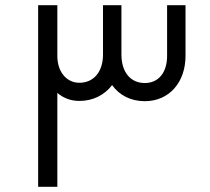

<svg xmlns="http://www.w3.org/2000/svg" viewBox="-20 -720 811 740"><path d="M624 -700V-504C624 -443 593 -400 538 -400C483 -400 448 -442 448 -510V-700H377V-510C377 -443 341 -401 286 -401C235 -401 201 -445 201 -504V-700H127V0H201V-362C224 -342 253 -331 286 -331C339 -331 383 -354 412 -392C440 -353 484 -330 538 -330C634 -330 695 -405 695 -504V-700Z"/></svg>

Font: Juman Normal
Style: Regular
Weight: 300
Designer: Bandar Raffah (Arabic) Julieta Ulanovsky (Latin)
Foundry: Caramella
Version: Version 5.022;PS 005.022;hotconv 1.0.88;makeotf.lib2.5.64775